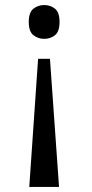

<svg xmlns="http://www.w3.org/2000/svg" viewBox="-20 -561 364 761"><path d="M178 -328 214 180H96L131 -328ZM155 -541Q180 -541 198 -526.5Q216 -512 216 -474Q216 -436 198 -421.5Q180 -407 155 -407Q131 -407 112.5 -421.5Q94 -436 94 -474Q94 -512 112.5 -526.5Q131 -541 155 -541Z"/></svg>

Font: Noto Serif Bengali SemiCondensed Medium
Style: Regular
Weight: 500
Width: 4
Designer: Juan Bruce, Universal Thirst, Indian Type Foundry and the Monotype Design Team.
Foundry: Monotype Imaging Inc.
Version: Version 2.003; ttfautohint (v1.8.4.7-5d5b)